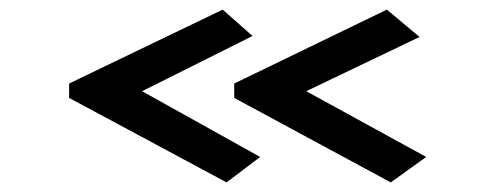

<svg xmlns="http://www.w3.org/2000/svg" viewBox="-20 -432 1040 400"><path d="M452 -52 124 -228V-258L444 -412L506 -357L276 -242L522 -105ZM794 -52 468 -228V-258L786 -412L854 -355L618 -242L868 -105Z"/></svg>

Font: Inconsolata UltraExpanded SemiBold
Style: Regular
Weight: 600
Width: 9
Monospace: yes
Designer: Raph Levien, Cyreal, Brenton Simpson
Foundry: Raph Levien, Cyreal, Google
Version: Version 3.001; ttfautohint (v1.8.2.53-6de2)